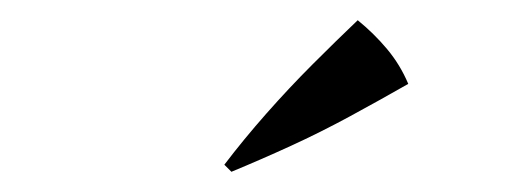

<svg xmlns="http://www.w3.org/2000/svg" viewBox="-20 -915 512 190"><path d="M202 -752Q221 -777 243.5 -802.5Q266 -828 289.5 -851.5Q313 -875 334 -895Q350 -882 363 -866.5Q376 -851 384 -832Q356 -816 326.5 -800Q297 -784 267.5 -770.5Q238 -757 209 -745Z"/></svg>

Font: Cinzel Eorzea
Style: Regular
Weight: 500
Designer: Natanael Gama
Version: Version 2.000